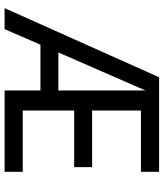

<svg xmlns="http://www.w3.org/2000/svg" viewBox="40 -734 695 814"><g transform="rotate(90 387.0 -327.5)"><path d="M364 0V-152H170L104 0H15L308 -655H709V-578H449V-371H689V-295H449V-77H709V0ZM364 -228V-597L203 -228Z"/></g></svg>

Font: Ropa Sans
Style: Regular
Weight: 400
Designer: Botio Nikoltchev
Foundry: Botjo Nikoltchev
Version: Version 1.002